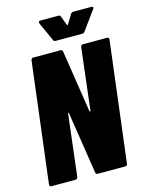

<svg xmlns="http://www.w3.org/2000/svg" viewBox="-130 -963 796 1042"><g transform="rotate(-15 268.5 -442.0)"><path d="M391 -700H527Q532 -700 535 -696.5Q538 -693 537 -688L454 -12Q454 -7 450 -3.5Q446 0 441 0H287Q277 0 275 -10L221 -358Q221 -361 218.5 -361.5Q216 -362 216 -358L175 -12Q174 -7 170.5 -3.5Q167 0 162 0H26Q21 0 18 -3.5Q15 -7 16 -12L99 -688Q100 -693 103.5 -696.5Q107 -700 112 -700H264Q275 -700 277 -690L331 -340Q331 -337 333.5 -337Q336 -337 337 -341L378 -688Q379 -693 382.5 -696.5Q386 -700 391 -700ZM191 -876Q191 -884 202 -884H303Q312 -884 315 -875L334 -824Q337 -820 340 -824L371 -875Q377 -884 386 -884H488Q497 -884 497 -878Q497 -875 494 -870L417 -764Q412 -756 402 -756H253Q243 -756 240 -764L192 -870Q191 -872 191 -876Z"/></g></svg>

Font: Barlow Condensed ExtraBold
Style: Italic
Weight: 800
Width: 3
Italic angle: -7°
Designer: Jeremy Tribby
Foundry: Tribby Type
Version: Version 1.408